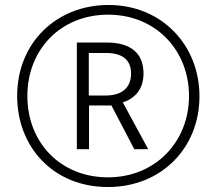

<svg xmlns="http://www.w3.org/2000/svg" viewBox="-20 -743 871 772"><path d="M414 9C628 9 782 -147 782 -356C782 -561 631 -723 416 -723C209 -723 49 -573 49 -357C49 -152 194 9 414 9ZM414 -30C223 -30 90 -170 90 -357C90 -544 224 -684 415 -684C606 -684 740 -541 740 -357C740 -174 606 -30 414 -30ZM289 -143H338V-319H428L520 -143H576L474 -331C523 -348 557 -384 557 -448C557 -533 501 -572 409 -572H289ZM405 -359H337V-530H406C469 -530 507 -505 507 -447C507 -386 465 -359 405 -359Z"/></svg>

Font: Noto Sans Condensed Light
Style: Italic
Weight: 300
Width: 3
Italic angle: -12°
Designer: Monotype Design Team
Foundry: Monotype Imaging Inc.
Version: Version 2.013